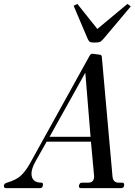

<svg xmlns="http://www.w3.org/2000/svg" viewBox="-66 -968 694 988"><path d="M420 -749Q401 -749 395.5 -753Q390 -757 384 -771Q379 -782 313 -938L332 -948L435 -819L590 -948L607 -935Q566 -887 468 -770Q456 -756 448.5 -752.5Q441 -749 420 -749ZM-36 0Q-46 0 -46 -12Q-46 -23 -30 -28Q17 -42 40.5 -63.5Q64 -85 86 -123L395 -681Q403 -694 412 -691L451 -686Q458 -682 458 -675L513 -59Q516 -28 545 -28H563Q573 -28 573 -17Q573 0 557 0H350Q340 0 340 -10Q340 -16 344 -22Q348 -28 355 -28H387Q420 -28 418 -64L402 -239H174L117 -138Q96 -100 96 -75Q96 -28 148 -28Q155 -28 155 -19Q155 0 141 0ZM189 -264H400L373 -594Z"/></svg>

Font: HK Venetian
Style: Italic
Weight: 400
Italic angle: -12°
Version: Version 1.000;PS 001.000;hotconv 1.0.88;makeotf.lib2.5.64775